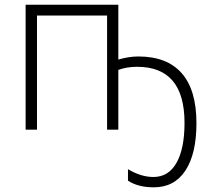

<svg xmlns="http://www.w3.org/2000/svg" viewBox="-20 -551 888 816"><path d="M482.9 -297.9Q528.3 -311 567.9 -311Q689.9 -311 752.4 -239.7Q814.9 -168.5 814.9 -27.8Q814.9 102.5 768.1 173.8Q721.2 245.1 633.8 245.1Q566.4 245.1 523.9 216.8V168Q579.6 201.2 631.8 201.2Q696.3 201.2 730.2 140.9Q764.2 80.6 764.2 -28.8Q764.2 -267.1 563 -267.1Q518.6 -267.1 482.9 -253.9V0H435.1V-484.9H137.2V0H88.9V-530.8H482.9Z"/></svg>

Font: JBL Sans
Style: Light
Weight: 300
Version: Version 1.10